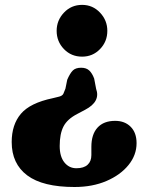

<svg xmlns="http://www.w3.org/2000/svg" viewBox="-20 -608 582 788"><path d="M374.5 -243.5Q393.5 -191 329.5 -157.5L296.5 -140Q256 -119 240.5 -88.8Q225 -58.5 225 -9Q225 34.5 244.2 58.5Q263.5 82.5 293.5 82.5Q324 82.5 339.5 68.2Q355 54 355 28.5V-5.5Q355 -56.5 380.2 -84.2Q405.5 -112 452.5 -112Q492 -112 516.2 -87.8Q540.5 -63.5 540.5 -20.5Q540.5 28.5 507.5 69.2Q474.5 110 417 134.8Q359.5 159.5 286 159.5Q155.5 159.5 91.8 111.8Q28 64 28 -25Q28 -96.5 65.8 -141Q103.5 -185.5 196.5 -205L219 -210.5Q236 -214 240.2 -223.5Q244.5 -233 248.5 -244L256 -281Q267.5 -307.5 279 -318.8Q290.5 -330 313 -330Q334.5 -330 346.5 -318.5Q358.5 -307 366.5 -285.5ZM317 -588Q360.5 -588 390.5 -556.2Q420.5 -524.5 420.5 -481.5Q420.5 -437.5 390.5 -406.5Q360.5 -375.5 317 -375.5Q272.5 -375.5 242.5 -406.5Q212.5 -437.5 212.5 -481.5Q212.5 -524.5 242.5 -556.2Q272.5 -588 317 -588Z"/></svg>

Font: Fraunces 9pt S100
Style: Bold
Weight: 700
Version: Version 1.000; ttfautohint (v1.8.3)